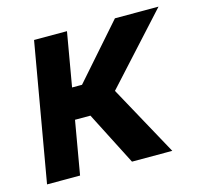

<svg xmlns="http://www.w3.org/2000/svg" viewBox="-83 -619 748 710"><g transform="rotate(-15 291.0 -264.0)"><path d="M231 -528.3 139.6 0H13.2L105 -528.3ZM581.5 -528.3 286.1 -204.1H149.9L154.3 -322.3H233.4L414.6 -528.3ZM338.4 0 220.2 -231 331.1 -294.9 492.7 0Z"/></g></svg>

Font: Roboto SemiBold
Style: Italic
Weight: 600
Designer: Christian Robertson
Foundry: Google
Version: Version 3.009; 2024